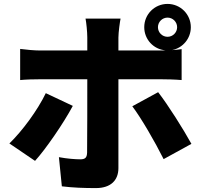

<svg xmlns="http://www.w3.org/2000/svg" viewBox="-20 -895 1040 981"><path d="M787 -756C787 -783 809 -805 836 -805C863 -805 885 -783 885 -756C885 -729 863 -707 836 -707C809 -707 787 -729 787 -756ZM717 -756C717 -694 764 -643 825 -638C816 -637 808 -637 800 -637H585V-703C585 -730 593 -786 596 -800H417C421 -781 426 -732 426 -704V-637H186C155 -637 114 -641 83 -645V-486C112 -489 156 -490 186 -490H426C426 -445 426 -143 425 -115C424 -89 415 -81 390 -81C366 -81 323 -84 281 -92L296 57C352 64 410 66 470 66C547 66 585 25 585 -36V-490H801C830 -490 874 -489 908 -486V-644C895 -642 877 -640 859 -639C914 -650 955 -698 955 -756C955 -822 902 -875 836 -875C770 -875 717 -822 717 -756ZM352 -354 214 -419C172 -332 95 -227 28 -162L159 -73C212 -131 304 -264 352 -354ZM788 -424 656 -352C702 -291 771 -172 816 -82L958 -160C918 -233 838 -360 788 -424Z"/></svg>

Font: Noto Sans JP Black
Style: Regular
Weight: 900
Designer: Ryoko NISHIZUKA 西塚涼子 (kana, bopomofo & ideographs); Paul D. Hunt (Latin, Greek & Cyrillic); Sandoll Communications 산돌커뮤니
Foundry: Adobe
Version: Version 2.002;hotconv 1.0.116;makeotfexe 2.5.65601